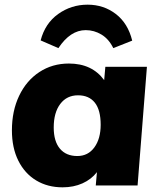

<svg xmlns="http://www.w3.org/2000/svg" viewBox="-20 -794 683 822"><path d="M609 -508 569 0H390L395 -57Q371 -26 333 -9Q295 8 248 8Q184 8 135 -21.5Q86 -51 58.5 -106Q31 -161 31 -236Q31 -319 62 -384Q93 -449 148.5 -485.5Q204 -522 275 -522Q374 -522 426 -451L431 -508ZM411 -260Q411 -323 386 -354.5Q361 -386 314 -386Q266 -386 238 -349Q210 -312 210 -248Q210 -189 236.5 -157.5Q263 -126 311 -126Q357 -126 384 -163Q411 -200 411 -260ZM546 -620 465 -588Q446 -627 414.5 -646Q383 -665 347 -665Q281 -665 230 -588L154 -621Q173 -694 229 -734Q285 -774 355 -774Q424 -774 476 -734Q528 -694 546 -620Z"/></svg>

Font: Muli Black
Style: Italic
Weight: 900
Italic angle: -4.541°
Designer: Vernon Adams
Foundry: Vernon Adams
Version: Version 2.001